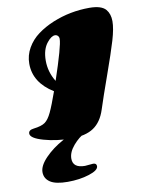

<svg xmlns="http://www.w3.org/2000/svg" viewBox="-106 -823 879 1162"><g transform="rotate(-10 333.5 -242.5)"><path d="M67.9 -88.9Q116.2 -94.7 137.9 -110.4Q159.7 -126 178.7 -166Q197.8 -206.1 227.5 -290Q108.9 -363.3 108.9 -479.5Q108.9 -531.2 134.8 -576.2Q160.6 -621.1 203.1 -652.3Q245.6 -683.6 299.8 -706.1Q406.7 -750 525.4 -750Q599.1 -750 626 -718.8Q649.4 -690.9 649.4 -646.2Q649.4 -601.6 628.2 -530Q606.9 -458.5 561.3 -330.8Q515.6 -203.1 492.2 -130.1Q468.8 -57.1 418.9 -23.7Q369.1 9.8 280 9.8Q190.9 9.8 113 -12.5Q35.2 -34.7 35.2 -63.5Q35.2 -85.4 67.9 -88.9ZM316.4 -596.2Q316.4 -607.9 309.3 -615.2Q302.2 -622.6 291.5 -622.6Q280.8 -622.6 268.6 -614.5Q256.3 -606.4 243.2 -589.8Q210.4 -550.3 210.4 -480.5Q210.4 -410.6 248 -350.1Q316.4 -553.2 316.4 -596.2ZM334 187.5 384.3 183.1Q405.3 183.1 405.3 201.7Q405.3 227.1 346.7 245.8Q288.1 264.6 214.6 264.6Q141.1 264.6 107.4 242.2Q73.7 219.7 73.7 180.4Q73.7 141.1 119.1 94Q164.6 46.9 231.2 10.5Q297.9 -25.9 368.7 -46.9V-9.8Q329.1 9.8 294.4 50.3Q259.8 90.8 259.8 130.4Q259.8 187.5 334 187.5Z"/></g></svg>

Font: Sonsie One
Style: Regular
Weight: 400
Designer: Riccardo De Franceschi
Foundry: Sorkin Type Co
Version: Version 1.003